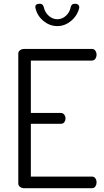

<svg xmlns="http://www.w3.org/2000/svg" viewBox="-20 -988 548 1008"><path d="M106 0Q95 0 85.5 -6.5Q76 -13 76 -26V-706Q76 -718 85.5 -724.5Q95 -731 106 -731H462Q475 -731 481 -721.5Q487 -712 487 -702Q487 -689 480.5 -679.5Q474 -670 462 -670H142V-395H299Q311 -395 317.5 -386Q324 -377 324 -365Q324 -356 318 -347Q312 -338 299 -338H142V-61H462Q474 -61 480.5 -52Q487 -43 487 -30Q487 -19 481 -9.5Q475 0 462 0ZM281 -851Q240 -851 207 -879Q174 -907 166 -947Q164 -957 169.5 -962.5Q175 -968 184 -968H191Q199 -968 203.5 -963Q208 -958 210 -950Q216 -923 236 -905Q256 -887 281 -887Q306 -887 326 -905Q346 -923 351 -950Q353 -958 357.5 -963Q362 -968 370 -968H377Q386 -968 391.5 -962Q397 -956 396 -947Q387 -907 354 -879Q321 -851 281 -851Z"/></svg>

Font: Dosis
Style: Regular
Weight: 400
Designer: EdgarTolentino, PabloImpallari, IginoMarini
Foundry: EdgarTolentino, PabloImpallari, IginoMarini
Version: Version 3.001; ttfautohint (v1.8.2)